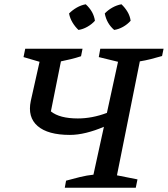

<svg xmlns="http://www.w3.org/2000/svg" viewBox="-20 -878 785 898"><path d="M283 0 289 -33Q321 -42 354 -50Q387 -58 417 -61L466 -285Q424 -267 383.5 -257Q343 -247 307 -247Q204 -247 156 -288.5Q108 -330 124 -406L165 -589L90 -611L98 -650H366L359 -615Q335 -607 312 -601.5Q289 -596 265 -591L218 -357Q259 -324 344 -324Q411 -324 480 -350L532 -589L442 -611L449 -650H745L738 -616Q711 -608 685 -601.5Q659 -595 634 -591L527 -58L623 -39L615 0ZM381 -858Q418 -824 424 -781Q410 -765 389 -753Q368 -741 347 -738Q331 -753 319 -773Q307 -793 303 -815Q319 -831 339 -842.5Q359 -854 381 -858ZM548 -858Q565 -842 576.5 -822.5Q588 -803 591 -781Q576 -764 555.5 -752.5Q535 -741 514 -738Q479 -768 470 -815Q485 -831 505.5 -842.5Q526 -854 548 -858Z"/></svg>

Font: Piazzolla Medium
Style: Italic
Weight: 500
Italic angle: -11.3°
Designer: Juan Pablo del Peral
Foundry: Huerta Tipografica
Version: Version 1.330